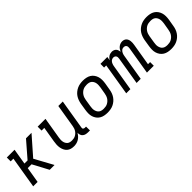

<svg xmlns="http://www.w3.org/2000/svg" viewBox="222 -1538 2557 2557"><g transform="rotate(-45 1500.0 -260.0)"><path d="M369 0 250 -223H178L141 0H58L132 -447H81V-520H227L190 -297H249L442 -520H546L318 -260L460 0Z M821 8Q792 8 766 0.5Q740 -7 720.5 -24.5Q701 -42 689.5 -66.5Q678 -91 673.5 -118Q669 -145 670.5 -173Q672 -201 677 -230L713 -446H662V-520H809L759 -218Q756 -199 755 -181Q754 -163 757 -145.5Q760 -128 768 -112.5Q776 -97 788.5 -86Q801 -75 818.5 -70.5Q836 -66 855 -66Q871 -66 888.5 -69Q906 -72 921.5 -80Q937 -88 950.5 -100.5Q964 -113 973.5 -128Q983 -143 988.5 -159.5Q994 -176 997 -193L1051 -520H1135L1066 -102Q1064 -95 1065 -87.5Q1066 -80 1070.5 -75Q1075 -70 1081.5 -67.5Q1088 -65 1096 -65H1118L1119 8H1084Q1062 8 1042 3Q1022 -2 1007 -14.5Q992 -27 985 -47Q978 -67 980 -88Q968 -67 951 -48Q934 -29 912.5 -16Q891 -3 867.5 2.5Q844 8 821 8Z M1454 8Q1423 8 1393 2Q1363 -4 1338.5 -19Q1314 -34 1297 -57.5Q1280 -81 1271.5 -109Q1263 -137 1263.5 -168Q1264 -199 1269 -230L1285 -330Q1290 -357 1299.5 -383.5Q1309 -410 1324.5 -433.5Q1340 -457 1363 -476Q1386 -495 1412 -507Q1438 -519 1465.5 -523.5Q1493 -528 1519 -528Q1550 -528 1580 -522Q1610 -516 1634.5 -501Q1659 -486 1676 -462.5Q1693 -439 1701.5 -411Q1710 -383 1710 -352Q1710 -321 1705 -290L1688 -190Q1684 -163 1674.5 -136.5Q1665 -110 1649 -86.5Q1633 -63 1610.5 -44Q1588 -25 1562 -13Q1536 -1 1508 3.5Q1480 8 1454 8ZM1454 -66Q1472 -66 1490.5 -69Q1509 -72 1525.5 -80.5Q1542 -89 1557 -102.5Q1572 -116 1582 -132.5Q1592 -149 1597.5 -166.5Q1603 -184 1606 -202L1623 -302Q1626 -321 1626.5 -340Q1627 -359 1623.5 -376.5Q1620 -394 1611 -409.5Q1602 -425 1588.5 -435.5Q1575 -446 1557 -450Q1539 -454 1520 -454Q1502 -454 1483.5 -451Q1465 -448 1448 -439.5Q1431 -431 1416.5 -417.5Q1402 -404 1391.5 -387.5Q1381 -371 1375.5 -353.5Q1370 -336 1367 -318L1351 -218Q1348 -199 1347 -180Q1346 -161 1350 -143.5Q1354 -126 1362.5 -110.5Q1371 -95 1385 -84.5Q1399 -74 1417 -70Q1435 -66 1454 -66Z M1810 0 1884 -451H1844L1845 -520H1974L1965 -465Q1972 -479 1983 -491Q1994 -503 2007 -511.5Q2020 -520 2035 -524Q2050 -528 2065 -528Q2082 -528 2098 -522Q2114 -516 2125 -504.5Q2136 -493 2141.5 -477Q2147 -461 2149 -444Q2156 -461 2166.5 -476.5Q2177 -492 2192 -504Q2207 -516 2224.5 -522Q2242 -528 2260 -528Q2277 -528 2292.5 -522.5Q2308 -517 2319 -506Q2330 -495 2336 -480Q2342 -465 2344 -448.5Q2346 -432 2345 -415Q2344 -398 2341 -381L2289 -69H2329V0H2200L2265 -394Q2267 -406 2266 -418.5Q2265 -431 2259 -440.5Q2253 -450 2242 -454.5Q2231 -459 2219 -459Q2208 -459 2198 -455.5Q2188 -452 2179.5 -444.5Q2171 -437 2165 -428Q2159 -419 2155 -409Q2151 -399 2148 -388.5Q2145 -378 2144 -368L2083 0H2005L2070 -394Q2072 -406 2071 -418.5Q2070 -431 2063.5 -440.5Q2057 -450 2046.5 -454.5Q2036 -459 2023 -459Q2013 -459 2003 -455.5Q1993 -452 1984 -444.5Q1975 -437 1969.5 -428Q1964 -419 1960 -409Q1956 -399 1953 -388.5Q1950 -378 1949 -368L1888 0Z M2654 8Q2623 8 2593 2Q2563 -4 2538.5 -19Q2514 -34 2497 -57.5Q2480 -81 2471.5 -109Q2463 -137 2463.5 -168Q2464 -199 2469 -230L2485 -330Q2490 -357 2499.5 -383.5Q2509 -410 2524.5 -433.5Q2540 -457 2563 -476Q2586 -495 2612 -507Q2638 -519 2665.5 -523.5Q2693 -528 2719 -528Q2750 -528 2780 -522Q2810 -516 2834.5 -501Q2859 -486 2876 -462.5Q2893 -439 2901.5 -411Q2910 -383 2910 -352Q2910 -321 2905 -290L2888 -190Q2884 -163 2874.5 -136.5Q2865 -110 2849 -86.5Q2833 -63 2810.5 -44Q2788 -25 2762 -13Q2736 -1 2708 3.5Q2680 8 2654 8ZM2654 -66Q2672 -66 2690.5 -69Q2709 -72 2725.5 -80.5Q2742 -89 2757 -102.5Q2772 -116 2782 -132.5Q2792 -149 2797.5 -166.5Q2803 -184 2806 -202L2823 -302Q2826 -321 2826.5 -340Q2827 -359 2823.5 -376.5Q2820 -394 2811 -409.5Q2802 -425 2788.5 -435.5Q2775 -446 2757 -450Q2739 -454 2720 -454Q2702 -454 2683.5 -451Q2665 -448 2648 -439.5Q2631 -431 2616.5 -417.5Q2602 -404 2591.5 -387.5Q2581 -371 2575.5 -353.5Q2570 -336 2567 -318L2551 -218Q2548 -199 2547 -180Q2546 -161 2550 -143.5Q2554 -126 2562.5 -110.5Q2571 -95 2585 -84.5Q2599 -74 2617 -70Q2635 -66 2654 -66Z"/></g></svg>

Font: Iosevka HT Extended
Style: Italic
Weight: 400
Width: 7
Italic angle: -9°
Monospace: yes
Designer: Belleve Invis
Foundry: Belleve Invis
Version: Version 32.3.0; ttfautohint (v1.8.4)